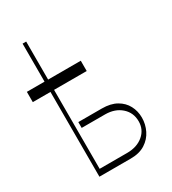

<svg xmlns="http://www.w3.org/2000/svg" viewBox="-208 -950 944 1056"><g transform="rotate(-30 263.5 -422.5)"><path d="M336.6 -603.7V-538.4H129.3V-36.9H305.4Q367.2 -37.3 406.6 -70.5Q446 -103.7 446 -156.2Q446 -211.3 406.6 -246.1Q367.2 -280.9 305.4 -281.2H156.2V-318.2H305.4Q361.2 -318.2 397.9 -297.2Q434.7 -276.3 453.1 -241.5Q471.6 -206.7 471.6 -164.8Q471.6 -122.9 453.1 -85Q434.7 -47.2 397.9 -23.6Q361.2 0 305.4 0H106.5V-538.4H-5.7V-603.7H106.5V-845.2H129.3V-603.7Z"/></g></svg>

Font: Inter UI Thin
Style: Regular
Weight: 100
Designer: Rasmus Andersson
Foundry: rsms
Version: 3.2;8d6f07862